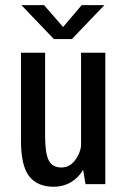

<svg xmlns="http://www.w3.org/2000/svg" viewBox="-20 -702 490 732"><path d="M378 -682.5 254 -553H185.5L61.5 -682.5H148L220.5 -599L291.5 -682.5ZM185 10Q122.5 10 91.2 -30Q60 -70 60 -166V-501H152V-182.5Q152 -117 166 -90.2Q180 -63.5 214 -63.5Q244.5 -63.5 264.5 -88.8Q284.5 -114 289 -144V-501H381.5V0H306L297 -54.5Q278.5 -23.5 249.5 -6.8Q220.5 10 185 10Z"/></svg>

Font: League Mono Condensed
Style: Regular
Weight: 400
Width: 1
Designer: Tyler Finck
Foundry: The League of Moveable Type / Tyler Finck
Version: Version 2.210